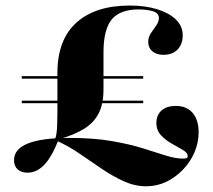

<svg xmlns="http://www.w3.org/2000/svg" viewBox="-20 -602 757 682"><path d="M175.8 -108.9Q179 -116.1 180.6 -127.8Q182.3 -139.5 183.1 -157.3Q183.9 -175 183.9 -200.8V-342.7Q183.9 -460.5 251.2 -521.4Q318.5 -582.3 441.1 -582.3Q495.2 -582.3 537.5 -569.4Q579.8 -556.5 604.4 -533.1Q629 -509.7 629 -476.6Q629 -445.2 610.9 -426.2Q592.7 -407.3 560.5 -407.3Q535.5 -407.3 521 -419.8Q506.5 -432.3 506.5 -453.2Q506.5 -470.2 516.1 -484.3Q525.8 -498.4 535.1 -511.7Q544.4 -525 544.4 -537.9Q544.4 -555.6 523 -562.1Q501.6 -568.5 472.6 -568.5Q406.5 -568.5 377 -533.1Q347.6 -497.6 347.6 -415.3V-283.1Q347.6 -233.9 331 -200.4Q314.5 -166.9 279.8 -145.2Q245.2 -123.4 191.9 -108.1ZM78.2 11.3Q55.6 11.3 42.7 -0.4Q29.8 -12.1 29.8 -33.1Q29.8 -72.6 79 -92.3Q128.2 -112.1 226.6 -112.1Q312.1 -112.1 375.4 -101.2Q438.7 -90.3 485.5 -75.8Q532.3 -61.3 567.3 -50Q602.4 -38.7 630.6 -38.7Q640.3 -38.7 643.5 -40.7Q646.8 -42.7 646.8 -47.6Q646.8 -58.9 630.2 -69Q613.7 -79 591.5 -91.1Q569.4 -103.2 552.4 -121Q535.5 -138.7 535.5 -165.3Q535.5 -193.5 554 -209.7Q572.6 -225.8 604 -225.8Q642.7 -225.8 664.1 -201.2Q685.5 -176.6 685.5 -132.3Q685.5 -95.2 670.6 -60.5Q655.6 -25.8 629.4 1.2Q603.2 28.2 570.2 44Q537.1 59.7 499.2 59.7Q458.9 59.7 419.8 41.9Q380.6 24.2 341.5 -2.4Q302.4 -29 262.9 -56Q223.4 -83.1 182.3 -101.6H186.3Q163.7 -44.4 137.1 -16.5Q110.5 11.3 78.2 11.3ZM57.3 -235.5V-244.4H488.7V-235.5ZM57.3 -322.6V-331.5H488.7V-322.6Z"/></svg>

Font: Playfair 144pt SemiExpanded Black
Style: Regular
Weight: 900
Width: 6
Designer: Claus Eggers Sørensen
Foundry: Claus Eggers Sørensen
Version: Version 2.203